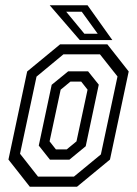

<svg xmlns="http://www.w3.org/2000/svg" viewBox="-20 -708 520 728"><path d="M93 0 12 -103 83 -437 208 -540H387L468 -437L397 -103L272 0ZM124 -38.5H260.5L362.5 -122.5L425.5 -418L359 -502H220.5L118.5 -417.5L56 -125ZM169.5 -102.5 127 -156 176 -386.5 238.5 -437.5H314L354.5 -387L305 -153.5L243 -102.5ZM192 -141.5H233L270 -172L312 -368L288 -398.5H247L210 -368L168 -172ZM406 -556H282.5L168.5 -688H312ZM350.5 -580 290 -663.5H231L300 -580Z"/></svg>

Font: Tourney Condensed Regular
Style: Italic
Weight: 400
Width: 3
Italic angle: -12°
Designer: Tyler Finck
Foundry: Etcetera Type Co
Version: Version 1.010; ttfautohint (v1.8.3)